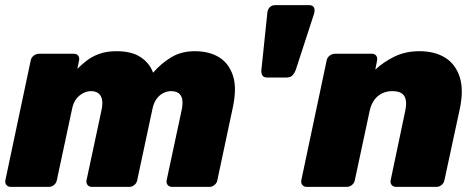

<svg xmlns="http://www.w3.org/2000/svg" viewBox="-26 -730 1860 750"><path d="M16 0Q5 0 -1 -7.5Q-7 -15 -5 -26L94 -494Q96 -505 105.5 -512.5Q115 -520 126 -520H263Q274 -520 279.5 -512.5Q285 -505 283 -494L276 -461Q292 -477 312.5 -493Q333 -509 361.5 -519.5Q390 -530 429 -530Q488 -530 523 -507Q558 -484 572 -446Q603 -482 642.5 -506Q682 -530 735 -530Q791 -530 829.5 -506.5Q868 -483 884 -434.5Q900 -386 883 -308L823 -26Q821 -15 812 -7.5Q803 0 792 0H646Q635 0 629 -7.5Q623 -15 625 -26L684 -302Q689 -328 685.5 -343.5Q682 -359 671 -366.5Q660 -374 642 -374Q627 -374 612 -366.5Q597 -359 585.5 -343.5Q574 -328 569 -302L510 -26Q508 -15 499 -7.5Q490 0 479 0H333Q322 0 316 -7.5Q310 -15 312 -26L371 -302Q376 -328 372 -343.5Q368 -359 357 -366.5Q346 -374 330 -374Q314 -374 298.5 -366Q283 -358 271.5 -343Q260 -328 255 -302L196 -26Q194 -15 185 -7.5Q176 0 165 0Z M1020 -427Q1003 -427 998.5 -436Q994 -445 995 -456L1018 -677Q1019 -693 1027.5 -701.5Q1036 -710 1050 -710H1181Q1195 -710 1200 -701.5Q1205 -693 1201 -677L1129 -456Q1125 -445 1117 -436Q1109 -427 1091 -427Z M1172 0Q1161 0 1155 -7.5Q1149 -15 1151 -26L1250 -494Q1252 -505 1261.5 -512.5Q1271 -520 1282 -520H1427Q1438 -520 1443.5 -512.5Q1449 -505 1447 -494L1440 -458Q1472 -488 1515 -509Q1558 -530 1612 -530Q1672 -530 1712.5 -505Q1753 -480 1769.5 -430Q1786 -380 1770 -304L1710 -26Q1708 -15 1699 -7.5Q1690 0 1679 0H1521Q1510 0 1504 -7.5Q1498 -15 1500 -26L1557 -297Q1565 -335 1553.5 -354.5Q1542 -374 1507 -374Q1473 -374 1449.5 -354Q1426 -334 1418 -297L1360 -26Q1358 -15 1349 -7.5Q1340 0 1329 0Z"/></svg>

Font: Rubik Light ExtraBold
Style: Italic
Weight: 800
Italic angle: -12°
Version: Version 2.104